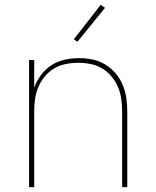

<svg xmlns="http://www.w3.org/2000/svg" viewBox="-20 -766 640 786"><path d="M99 0V-520H120V-407Q130 -435 148 -459Q166 -483 190.5 -499Q215 -515 244.5 -521.5Q274 -528 303 -528Q331 -528 358.5 -522.5Q386 -517 410 -502.5Q434 -488 452.5 -466.5Q471 -445 482 -419Q493 -393 497 -365.5Q501 -338 501 -310V0H480V-310Q480 -335 476.5 -360.5Q473 -386 463 -409.5Q453 -433 436.5 -453Q420 -473 398 -486Q376 -499 350.5 -504Q325 -509 300 -509Q275 -509 249.5 -504Q224 -499 202 -486Q180 -473 163.5 -453Q147 -433 137 -409.5Q127 -386 123.5 -360.5Q120 -335 120 -310V0ZM297 -595 282 -605 392 -746 410 -734Z"/></svg>

Font: Iosevka Aile Thin
Style: Regular
Weight: 100
Designer: Belleve Invis
Foundry: Belleve Invis
Version: Version 31.1.0; ttfautohint (v1.8.4)